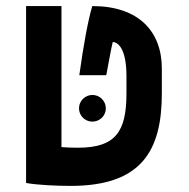

<svg xmlns="http://www.w3.org/2000/svg" viewBox="-20 -606 626 636"><path d="M213.9 9.8C448.7 9.8 516.1 -106.4 516.1 -296.9V-378.9C516.1 -501.5 439.9 -585.9 285.6 -585.9C271.5 -537.6 256.8 -458.5 242.7 -356.9H332C345.2 -426.3 347.7 -442.9 353.5 -466.8C370.1 -466.8 398.9 -445.8 398.9 -354V-296.9C398.9 -169.4 362.8 -116.7 237.8 -116.7C220.7 -116.7 203.1 -117.2 183.6 -118.7V-585.9H66.4V0C100.6 6.8 169.9 9.8 213.9 9.8ZM286.1 -203.1C310.5 -203.1 330.6 -222.7 330.6 -247.1C330.6 -271.5 310.5 -291.5 286.1 -291.5C261.7 -291.5 241.7 -271.5 241.7 -247.1C241.7 -222.7 261.7 -203.1 286.1 -203.1Z"/></svg>

Font: Cascadia Code PL SemiBold
Style: Regular
Weight: 600
Monospace: yes
Designer: Aaron Bell
Foundry: Saja Typeworks
Version: Version 2404.023